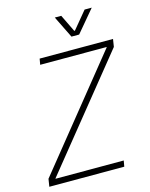

<svg xmlns="http://www.w3.org/2000/svg" viewBox="-131 -981 832 1064"><g transform="rotate(-15 285.0 -449.0)"><path d="M24 -44 524 -664V-666H143L149 -700H570L563 -656L62 -36V-34H453L447 0H17ZM289 -898H326L374 -799H378L460 -898H501L395 -772H351Z"/></g></svg>

Font: Chakra Petch ExtraLight
Style: Italic
Weight: 275
Italic angle: -10°
Designer: Katatrad Aksorn Co.,Ltd.
Foundry: Cadson Demak Co.,Ltd.
Version: Version 1.000; ttfautohint (v1.6)